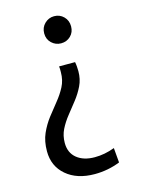

<svg xmlns="http://www.w3.org/2000/svg" viewBox="-114 -598 653 883"><g transform="rotate(-15 212.0 -156.0)"><path d="M232 -402Q206 -402 187 -420Q168 -438 168 -466Q168 -494 187 -512.5Q206 -531 232 -531Q259 -531 277.5 -512.5Q296 -494 296 -466Q296 -438 277.5 -420Q259 -402 232 -402ZM226 219Q142 219 91 175.5Q40 132 40 61Q40 13 56 -23Q72 -59 95 -89Q118 -119 141 -147Q164 -175 180 -205.5Q196 -236 196 -274Q196 -281 196 -288Q196 -295 195 -302H271Q273 -293 274 -280.5Q275 -268 275 -258Q275 -220 260 -189Q245 -158 223.5 -130.5Q202 -103 180 -75.5Q158 -48 143.5 -19Q129 10 129 45Q129 92 161 118Q193 144 246 144Q270 144 293.5 139.5Q317 135 341 126L347 196Q289 219 226 219Z"/></g></svg>

Font: Murecho
Style: Regular
Weight: 400
Designer: Neil Summerour
Foundry: Positype
Version: Version 1.010; ttfautohint (v1.8.3)